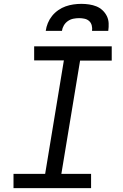

<svg xmlns="http://www.w3.org/2000/svg" viewBox="-20 -975 640 995"><path d="M50 0V-74H214L311 -662H157V-735H559V-661H395L298 -74H452V0ZM217 -815Q220 -836 228 -855.5Q236 -875 249.5 -892Q263 -909 281.5 -922Q300 -935 320 -942Q340 -949 360.5 -952Q381 -955 402 -955Q422 -955 442 -952Q462 -949 479.5 -942Q497 -935 511 -922Q525 -909 533.5 -892Q542 -875 543 -855Q544 -835 541 -815H457Q459 -829 455.5 -843Q452 -857 442 -866Q432 -875 418 -878Q404 -881 390 -881Q375 -881 360 -878Q345 -875 332 -866Q319 -857 311 -843.5Q303 -830 301 -815Z"/></svg>

Font: Iosevka Curly Extended Oblique
Style: Regular
Weight: 400
Width: 7
Italic angle: -9°
Monospace: yes
Designer: Belleve Invis
Foundry: Belleve Invis
Version: Version 11.1.0; ttfautohint (v1.8.3)